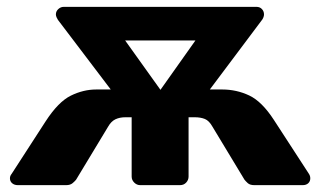

<svg xmlns="http://www.w3.org/2000/svg" viewBox="-20 -540 935 560"><path d="M32 0Q22 0 15.5 -5.5Q9 -11 9 -20Q9 -27 14 -33L113 -186Q150 -243 186.5 -261Q223 -279 261 -279H303L149 -482Q147 -485 145 -489.5Q143 -494 143 -498Q143 -507 150 -513.5Q157 -520 166 -520H728Q738 -520 744 -513.5Q750 -507 750 -498Q750 -494 748.5 -490Q747 -486 745 -483L592 -279H628Q670 -279 707 -261.5Q744 -244 779 -190L881 -33Q885 -27 885 -20Q885 -11 879 -5.5Q873 0 863 0H722Q709 0 702.5 -6Q696 -12 693 -16L600 -170Q590 -188 577.5 -193Q565 -198 548 -198H530V-25Q530 -15 523 -7.5Q516 0 505 0H389Q379 0 371.5 -7.5Q364 -15 364 -25V-198H346Q329 -198 316.5 -192Q304 -186 295 -170L202 -16Q199 -12 192 -6Q185 0 173 0ZM448 -278 550 -422H345Z"/></svg>

Font: Rubik Light
Style: Bold
Weight: 700
Version: Version 2.104